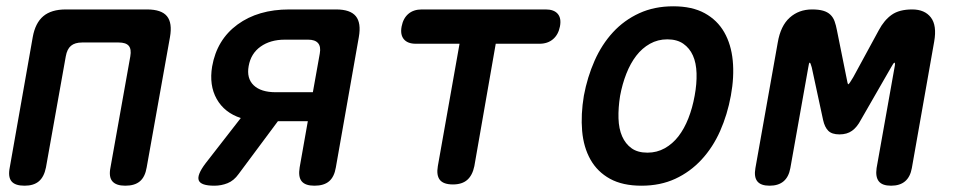

<svg xmlns="http://www.w3.org/2000/svg" viewBox="-20 -580 3040 610"><path d="M58 10Q28 10 16.5 -4Q5 -18 11 -48L84 -462Q92 -507 117.5 -528.5Q143 -550 189 -550H447Q493 -550 510.5 -528.5Q528 -507 520 -462L446 -48Q441 -18 424.5 -4Q408 10 378 10Q349 10 337 -4Q325 -18 331 -48L394 -401Q398 -424 389 -434.5Q380 -445 357 -445H241Q218 -445 205.5 -434.5Q193 -424 189 -401L126 -48Q120 -18 103.5 -4Q87 10 58 10Z M661 10Q618 10 611.5 -7Q605 -24 633 -61L745 -205Q693 -222 668.5 -265.5Q644 -309 654 -369Q669 -454 734.5 -502Q800 -550 899 -550H1048Q1093 -550 1110.5 -528.5Q1128 -507 1120 -462L1047 -48Q1042 -18 1025.5 -4Q1009 10 979 10Q950 10 938.5 -4Q927 -18 932 -48L958 -195H863L738 -27Q723 -6 703 2Q683 10 661 10ZM996 -410Q1000 -432 990.5 -443Q981 -454 959 -454H885Q839 -454 808 -432Q777 -410 770 -370Q763 -331 786 -309Q809 -287 856 -287H974Z M1440 -441H1301Q1275 -441 1263 -455.5Q1251 -470 1256 -496Q1261 -522 1277.5 -536Q1294 -550 1320 -550H1714Q1740 -550 1752 -536Q1764 -522 1759 -496Q1754 -470 1737 -455.5Q1720 -441 1694 -441H1555L1487 -52Q1481 -23 1464.5 -8.5Q1448 6 1419 6Q1389 6 1377.5 -8.5Q1366 -23 1371 -52Z M2018 10Q1958 10 1918 -12Q1878 -34 1856 -73Q1834 -112 1829.5 -164Q1825 -216 1835 -276Q1846 -335 1869 -387Q1892 -439 1927.5 -477.5Q1963 -516 2011 -538Q2059 -560 2119 -560Q2179 -560 2219 -538Q2259 -516 2281 -477.5Q2303 -439 2308 -387.5Q2313 -336 2302 -276Q2291 -216 2268 -164Q2245 -112 2209 -73Q2173 -34 2125.5 -12Q2078 10 2018 10ZM2037 -95Q2067 -95 2092 -109Q2117 -123 2135.5 -147Q2154 -171 2167 -204Q2180 -237 2187 -276Q2194 -314 2193 -347Q2192 -380 2181.5 -403.5Q2171 -427 2151 -441Q2131 -455 2100 -455Q2070 -455 2045 -441Q2020 -427 2001.5 -403Q1983 -379 1970 -346Q1957 -313 1950 -275Q1944 -237 1945 -204Q1946 -171 1956.5 -147Q1967 -123 1986.5 -109Q2006 -95 2037 -95Z M2877 -46Q2872 -18 2855.5 -4Q2839 10 2811 10Q2783 10 2772 -4Q2761 -18 2765 -46L2822 -366Q2825 -380 2822 -381Q2819 -381 2811 -366L2715 -199Q2703 -176 2687 -164.5Q2671 -153 2647 -153Q2623 -153 2611.5 -164.5Q2600 -176 2595 -199L2559 -366Q2555 -381 2552.5 -381Q2550 -381 2548 -366L2491 -46Q2486 -18 2469.5 -4Q2453 10 2425 10Q2397 10 2386 -4Q2375 -18 2380 -46L2451 -445Q2460 -498 2489 -524Q2518 -550 2560 -550Q2581 -550 2595 -546Q2609 -542 2618 -533.5Q2627 -525 2631.5 -512.5Q2636 -500 2639 -484L2669 -335Q2673 -312 2675 -312Q2675 -312 2676 -313Q2678 -313 2691 -335L2772 -484Q2789 -516 2813 -533Q2837 -550 2878 -550Q2918 -550 2937.5 -524.5Q2957 -499 2948 -448Z"/></svg>

Font: Maple Mono SemiBold
Style: Italic
Weight: 600
Italic angle: -10°
Monospace: yes
Designer: subframe7536
Version: Version 7.000